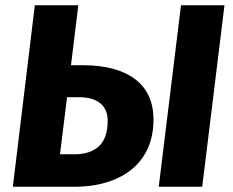

<svg xmlns="http://www.w3.org/2000/svg" viewBox="-20 -713 891 733"><path d="M586 0 671 -693H837L752 0ZM113 -693H279L251 -464H297Q425 -464 495.5 -411Q566 -358 566 -256Q566 -197 545.5 -149.5Q525 -102 486 -69Q447 -36 390.5 -18Q334 0 262 0H29ZM236 -342 209 -124H264Q325 -124 358 -155Q391 -186 391 -252Q391 -296 362.5 -319Q334 -342 280 -342Z"/></svg>

Font: Qjlgwqiwhsfqbnnlvksmvfsycuq
Style: Regular
Weight: 700
Italic angle: -8°
Designer: Carrois Corporate & Edenspiekermann
Foundry: Carrois Corporate GbR & Edenspiekermann AG
Version: Version 2.001